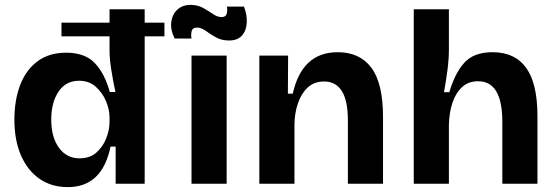

<svg xmlns="http://www.w3.org/2000/svg" viewBox="-20 -753 2282 787"><path d="M258 14Q191 14 142 -20Q93 -54 66 -116Q39 -178 39 -263Q39 -342 62.5 -404Q86 -466 133.5 -501.5Q181 -537 251 -537Q328 -537 368.5 -494.5Q409 -452 430 -376H453Q443 -423 436 -468Q429 -513 429 -545V-604H232V-660H429V-715H573V-660H654V-604H573V0H454V-152H433Q399 14 258 14ZM306 -104Q349 -104 376 -128.5Q403 -153 416 -187.5Q429 -222 429 -253V-272Q429 -304 414.5 -338.5Q400 -373 372.5 -397.5Q345 -422 304 -422Q250 -422 220 -377.5Q190 -333 190 -263Q190 -191 221.5 -147.5Q253 -104 306 -104Z M765 0V-525H909V0ZM919 -587Q888 -587 865 -600Q842 -613 823.5 -626.5Q805 -640 788 -640Q769 -640 765.5 -625Q762 -610 765 -595H696Q678 -631 682 -662.5Q686 -694 707 -713.5Q728 -733 761 -733Q790 -733 812.5 -720.5Q835 -708 853 -695.5Q871 -683 888 -683Q906 -683 909.5 -697.5Q913 -712 910 -726H980Q993 -693 991.5 -660.5Q990 -628 972 -607.5Q954 -587 919 -587Z M1043 0V-525H1161L1160 -369H1180Q1218 -539 1364 -539Q1455 -539 1502.5 -475Q1550 -411 1550 -273V0H1406V-258Q1406 -341 1381 -380Q1356 -419 1309 -419Q1268 -419 1241.5 -394.5Q1215 -370 1201 -329Q1187 -288 1187 -240V0Z M1676 0V-715H1820V-551Q1820 -510 1814 -465Q1808 -420 1800 -375H1822Q1843 -450 1882 -494.5Q1921 -539 1999 -539Q2091 -539 2137 -474.5Q2183 -410 2183 -277V0H2039V-254Q2039 -420 1940 -420Q1900 -420 1874 -396Q1848 -372 1834.5 -331.5Q1821 -291 1820 -242V0Z"/></svg>

Font: Bricolage Grotesque 12pt Bricolage Grotesque 10pt Regular
Style: Bold
Weight: 700
Designer: Mathieu Triay
Foundry: Atelier Triay
Version: Version 1.001; ttfautohint (v1.8.4.7-5d5b);gftools[0.9.33.de